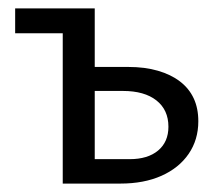

<svg xmlns="http://www.w3.org/2000/svg" viewBox="-20 -436 519 456"><path d="M129 0V-416H205V-58H288Q331 -58 355.5 -78.5Q380 -99 380 -135Q380 -175 351.5 -197.5Q323 -220 272 -220H184V-277H285Q324 -277 355 -268Q386 -259 407.5 -242.5Q429 -226 440 -202.5Q451 -179 451 -148Q451 -104 428 -70.5Q405 -37 363.5 -18.5Q322 0 266 0ZM16 -357V-416H166V-357Z"/></svg>

Font: Ysabeau Office Medium
Style: Regular
Weight: 500
Designer: Christian Thalmann (Catharsis Fonts)
Version: Version 2.001;gftools[0.9.30]; featfreeze: tnum,lnum,ss02